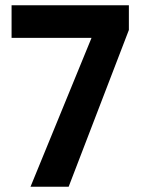

<svg xmlns="http://www.w3.org/2000/svg" viewBox="-20 -710 541 730"><path d="M96 0 328 -566H24V-690H470V-596L241 0Z"/></svg>

Font: Noto Sans Kannada Condensed
Style: Bold
Weight: 700
Width: 3
Designer: Jelle Bosma - Monotype Design Team
Foundry: Monotype Imaging Inc.
Version: Version 2.005; ttfautohint (v1.8.4.7-5d5b)